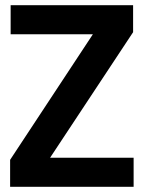

<svg xmlns="http://www.w3.org/2000/svg" viewBox="-20 -720 554 740"><path d="M19 0V-104L338 -588H21V-700H493V-596L173 -112H495V0Z"/></svg>

Font: DM Sans 36pt
Style: Bold
Weight: 700
Version: Version 4.004;gftools[0.9.30]